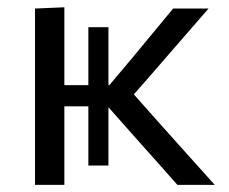

<svg xmlns="http://www.w3.org/2000/svg" viewBox="-20 -520 644 540"><path d="M78.5 0V-496L161 -499.5V-280.5H228.5V-443.5H285V-280.5H287.5L351.5 -356.5Q380 -391 409.2 -426.2Q438.5 -461.5 467 -496H566.5Q528.5 -452 490.5 -408.5Q452.5 -365 415 -321.5L356.5 -254.5L427 -175Q465.5 -132 505.2 -87.8Q545 -43.5 584 0H479Q449 -34 418.5 -68.2Q388 -102.5 358 -136L285 -218.5V-54.5H228.5V-221H161V0Z"/></svg>

Font: Commissioner
Style: Regular
Weight: 400
Designer: Kostas Bartsokas
Foundry: Kostas Bartsokas
Version: Version 1.000; ttfautohint (v1.8.3)